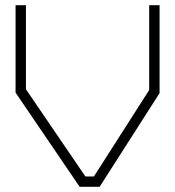

<svg xmlns="http://www.w3.org/2000/svg" viewBox="-20 -720 675 740"><path d="M309 -40H342L555 -373V-700H595V-361L364 0H287L40 -363V-700H80V-376Z"/></svg>

Font: Turret Road Light
Style: Regular
Weight: 300
Designer: Noponies
Foundry: Noponies
Version: Version 1.001; ttfautohint (v1.8)